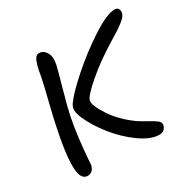

<svg xmlns="http://www.w3.org/2000/svg" viewBox="-121 -575 745 748"><g transform="rotate(-30 251.5 -201.0)"><path d="M392.1 54.2Q354 54.2 306.4 20.3Q258.8 -13.7 220.2 -62Q181.6 -110.4 161.1 -157.2Q148.9 -185.1 151.9 -203.1Q155.8 -216.3 163.1 -225.1Q183.6 -253.9 244.4 -308.1Q305.2 -362.3 376.5 -409.2Q447.8 -456.1 482.9 -456.1Q502.9 -456.1 502.9 -436Q502.9 -426.8 496.8 -417.7Q490.7 -408.7 476.1 -397.5Q461.4 -386.2 452.4 -380.4Q443.4 -374.5 422.4 -361.8Q418 -359.4 416 -357.9Q337.4 -310.1 282 -262.2Q226.6 -214.4 223.1 -196.8Q218.8 -176.8 251.2 -127.2Q283.7 -77.6 338.9 -38.1Q352.5 -28.3 376.5 -15.4Q400.4 -2.4 412.1 6.3Q423.8 15.1 423.8 23.9Q423.8 36.6 414.8 45.4Q405.8 54.2 392.1 54.2ZM69.8 53.2Q37.1 53.2 36.9 -9Q36.6 -71.3 61 -182.1Q65.9 -207.5 81.5 -270.3Q97.2 -333 104 -366.2Q105 -370.6 106.9 -380.9Q108.9 -391.1 109.9 -397.9Q116.2 -427.7 123.5 -441.9Q130.9 -456.1 143.1 -456.1Q163.1 -456.1 174.8 -436.8Q186.5 -417.5 180.2 -384.8Q175.8 -364.3 154.5 -289.1Q133.3 -213.9 127 -182.1Q117.7 -135.3 112.3 -88.6Q106.9 -42 104.7 -11.5Q102.5 19 102.1 22.9Q99.1 37.1 90.8 45.2Q82.5 53.2 69.8 53.2Z"/></g></svg>

Font: Shantell Sans Bouncy
Style: Italic
Weight: 300
Italic angle: -11.31°
Designer: Stephen Nixon, Anya Danilova, Shantell Martin
Foundry: Arrow Type
Version: Version 1.006;[9816181b4]